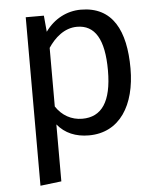

<svg xmlns="http://www.w3.org/2000/svg" viewBox="-56 -630 745 907"><g transform="rotate(-5 316.5 -176.0)"><path d="M361 -582C296 -582 234 -551 192 -492L185 -569H99V230L199 218V-52C235 -8 286 13 348 13C495 13 571 -112 571 -285C571 -464 512 -582 361 -582ZM324 -68C272 -68 228 -93 199 -137V-415C229 -460 275 -503 336 -503C421 -503 464 -433 464 -285C464 -136 415 -68 324 -68Z"/></g></svg>

Font: Glow Sans SC Normal Medium
Style: Regular
Weight: 600
Designer: Ryoko NISHIZUKA (kana, bopomofo & ideographs); Paul D. Hunt (Latin, Greek & Cyrillic); Sandoll Communications, Soo-young
Version: Version 0.93